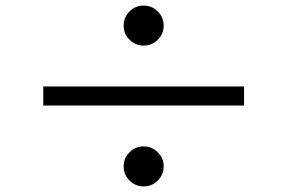

<svg xmlns="http://www.w3.org/2000/svg" viewBox="-20 -723 1040 695"><path d="M499.9 -702.8Q529.9 -702.8 551.1 -681.6Q572.4 -660.4 572.4 -630.5Q572.4 -600.5 551.2 -579.2Q530 -558 500.1 -558Q470.1 -558 448.9 -579.2Q427.6 -600.4 427.6 -630.3Q427.6 -660.2 448.8 -681.5Q470 -702.8 499.9 -702.8ZM863.4 -409.9V-341.1H136.6V-409.9ZM499.9 -193.1Q529.9 -193.1 551.1 -171.9Q572.4 -150.7 572.4 -120.7Q572.4 -90.8 551.2 -69.5Q530 -48.2 500.1 -48.2Q470.1 -48.2 448.9 -69.4Q427.6 -90.6 427.6 -120.5Q427.6 -150.5 448.8 -171.8Q470 -193.1 499.9 -193.1Z"/></svg>

Font: Noto Sans KR Thin
Style: Regular
Weight: 100
Designer: Ryoko NISHIZUKA 西塚涼子 (kana, bopomofo & ideographs); Paul D. Hunt (Latin, Greek & Cyrillic); Sandoll Communications 산돌커뮤니
Foundry: Adobe
Version: Version 2.004-H2;hotconv 1.0.118;makeotfexe 2.5.65603